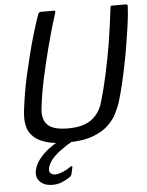

<svg xmlns="http://www.w3.org/2000/svg" viewBox="-59 -721 758 990"><g transform="rotate(-5 319.5 -226.0)"><path d="M264 10Q199 10 158 -2.5Q117 -15 95 -36Q73 -57 65 -81.5Q57 -106 57 -130Q57 -154 59 -172Q64 -213 72 -261.5Q80 -310 90 -354Q101 -402 114.5 -456.5Q128 -511 144 -564.5Q160 -618 176 -663Q178 -667 181.5 -670Q185 -673 190 -673Q207 -673 223.5 -673Q240 -673 257 -673Q264 -673 264.5 -671Q265 -669 262 -657Q249 -617 236.5 -573Q224 -529 212 -483Q192 -405 175.5 -329Q159 -253 151 -184Q148 -166 149 -148Q150 -130 156.5 -114.5Q163 -99 177 -87Q191 -75 216 -68.5Q241 -62 277 -62Q324 -62 355.5 -72Q387 -82 407.5 -100Q428 -118 440.5 -139.5Q453 -161 459 -184Q479 -252 495 -326.5Q511 -401 524 -478Q532 -526 538 -571Q544 -616 549 -657Q550 -669 551.5 -671Q553 -673 560 -673Q577 -673 594.5 -673Q612 -673 630 -673Q635 -673 637.5 -670Q640 -667 639 -663Q637 -618 629.5 -565Q622 -512 613 -458Q604 -404 594 -356Q585 -311 573.5 -262.5Q562 -214 549 -172Q541 -149 526.5 -118.5Q512 -88 482 -58.5Q452 -29 399.5 -9.5Q347 10 264 10ZM172 221Q132 221 109 198.5Q86 176 93 140Q100 109 120.5 82.5Q141 56 169 34.5Q197 13 227 -3Q235 -7 244 -10Q253 -13 262 -13H308Q313 -13 313 -9.5Q313 -6 307 -2Q263 23 232.5 45.5Q202 68 184.5 89.5Q167 111 162 133Q158 152 167.5 160.5Q177 169 193 169Q210 168 232.5 158.5Q255 149 270 137Q276 133 280 133.5Q284 134 282 140L275 172Q274 178 269.5 183.5Q265 189 258 193Q239 205 218.5 213Q198 221 172 221Z"/></g></svg>

Font: Glory Medium
Style: Italic
Weight: 500
Italic angle: -12°
Version: Version 1.011